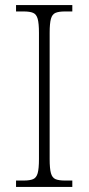

<svg xmlns="http://www.w3.org/2000/svg" viewBox="-20 -734 348 754"><path d="M43 0V-25H73Q97 -25 110 -30.5Q123 -36 128 -54Q133 -72 133 -109V-605Q133 -642 128 -660Q123 -678 110 -683.5Q97 -689 73 -689H43V-714H264V-689H235Q211 -689 198 -683.5Q185 -678 180 -660Q175 -642 175 -605V-109Q175 -72 180 -54Q185 -36 198 -30.5Q211 -25 235 -25H264V0Z"/></svg>

Font: Noto Serif Lao SemiCondensed ExtraLight
Style: Regular
Weight: 200
Width: 4
Designer: Monotype Design Team
Foundry: Monotype Imaging Inc.
Version: Version 2.003; ttfautohint (v1.8.4.7-5d5b)